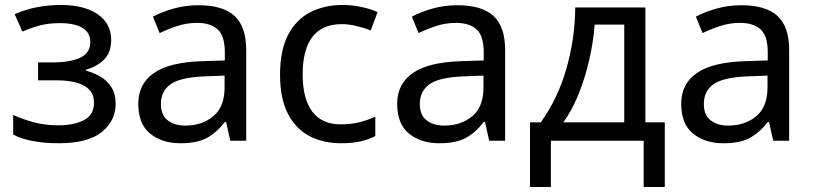

<svg xmlns="http://www.w3.org/2000/svg" viewBox="-20 -566 3274 772"><path d="M226 -546Q318 -546 372.5 -509Q427 -472 427 -405Q427 -356 399.5 -327.5Q372 -299 326 -286V-282Q358 -273 385 -257Q412 -241 428.5 -214.5Q445 -188 445 -148Q445 -81 389.5 -35.5Q334 10 216 10Q158 10 111 1Q64 -8 33 -25V-104Q67 -88 113.5 -75Q160 -62 215 -62Q275 -62 316.5 -82.5Q358 -103 358 -153Q358 -243 205 -243H133V-315H191Q260 -315 301.5 -333.5Q343 -352 343 -397Q343 -435 311.5 -454Q280 -473 221 -473Q177 -473 143.5 -464.5Q110 -456 70 -439L39 -509Q123 -546 226 -546Z M778 -545Q876 -545 923 -502Q970 -459 970 -365V0H906L889 -76H885Q850 -32 811 -11Q772 10 705 10Q632 10 584 -28.5Q536 -67 536 -149Q536 -229 599 -272.5Q662 -316 793 -320L884 -323V-355Q884 -422 855 -448Q826 -474 773 -474Q731 -474 693 -461.5Q655 -449 622 -433L595 -499Q630 -518 678 -531.5Q726 -545 778 -545ZM883 -262 804 -259Q704 -255 665.5 -227Q627 -199 627 -148Q627 -103 654.5 -82Q682 -61 725 -61Q792 -61 837.5 -98.5Q883 -136 883 -214Z M1351 10Q1279 10 1224 -19Q1169 -48 1137.5 -109Q1106 -170 1106 -265Q1106 -364 1138.5 -426Q1171 -488 1228 -517Q1285 -546 1357 -546Q1397 -546 1435.5 -537.5Q1474 -529 1498 -517L1471 -444Q1447 -453 1415 -461Q1383 -469 1355 -469Q1197 -469 1197 -266Q1197 -169 1235.5 -117.5Q1274 -66 1350 -66Q1393 -66 1427 -75Q1461 -84 1489 -97V-19Q1462 -5 1429.5 2.5Q1397 10 1351 10Z M1819 -545Q1917 -545 1964 -502Q2011 -459 2011 -365V0H1947L1930 -76H1926Q1891 -32 1852 -11Q1813 10 1746 10Q1673 10 1625 -28.5Q1577 -67 1577 -149Q1577 -229 1640 -272.5Q1703 -316 1834 -320L1925 -323V-355Q1925 -422 1896 -448Q1867 -474 1814 -474Q1772 -474 1734 -461.5Q1696 -449 1663 -433L1636 -499Q1671 -518 1719 -531.5Q1767 -545 1819 -545ZM1924 -262 1845 -259Q1745 -255 1706.5 -227Q1668 -199 1668 -148Q1668 -103 1695.5 -82Q1723 -61 1766 -61Q1833 -61 1878.5 -98.5Q1924 -136 1924 -214Z M2575 -536V-74H2653V186H2568V0H2195V186H2111V-74H2154Q2223 -169 2257.5 -290.5Q2292 -412 2293 -536ZM2490 -467H2371Q2366 -399 2349.5 -326.5Q2333 -254 2306.5 -188Q2280 -122 2245 -74H2490Z M2961 -545Q3059 -545 3106 -502Q3153 -459 3153 -365V0H3089L3072 -76H3068Q3033 -32 2994 -11Q2955 10 2888 10Q2815 10 2767 -28.5Q2719 -67 2719 -149Q2719 -229 2782 -272.5Q2845 -316 2976 -320L3067 -323V-355Q3067 -422 3038 -448Q3009 -474 2956 -474Q2914 -474 2876 -461.5Q2838 -449 2805 -433L2778 -499Q2813 -518 2861 -531.5Q2909 -545 2961 -545ZM3066 -262 2987 -259Q2887 -255 2848.5 -227Q2810 -199 2810 -148Q2810 -103 2837.5 -82Q2865 -61 2908 -61Q2975 -61 3020.5 -98.5Q3066 -136 3066 -214Z"/></svg>

Font: Noto Sans
Style: Regular
Weight: 400
Designer: Monotype Design Team
Foundry: Monotype Imaging Inc.
Version: Version 1.902